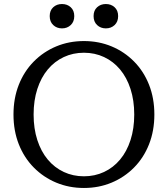

<svg xmlns="http://www.w3.org/2000/svg" viewBox="-20 -924 833 954"><path d="M397 10Q323 10 259.5 -16.5Q196 -43 148 -91.5Q100 -140 73.5 -207Q47 -274 47 -355Q47 -436 73.5 -503Q100 -570 148 -618.5Q196 -667 259.5 -693.5Q323 -720 397 -720Q471 -720 534.5 -693.5Q598 -667 646 -618.5Q694 -570 720.5 -503Q747 -436 747 -355Q747 -274 720.5 -207Q694 -140 646 -91.5Q598 -43 534.5 -16.5Q471 10 397 10ZM397 -48Q451 -48 497 -69.5Q543 -91 576.5 -131Q610 -171 628.5 -228Q647 -285 647 -355Q647 -425 628.5 -482Q610 -539 576.5 -579Q543 -619 497 -640.5Q451 -662 397 -662Q343 -662 297 -640.5Q251 -619 217.5 -579Q184 -539 165.5 -482Q147 -425 147 -355Q147 -285 165.5 -228Q184 -171 217.5 -131Q251 -91 297 -69.5Q343 -48 397 -48ZM349 -844Q349 -816 331.5 -799.5Q314 -783 288 -783Q262 -783 244.5 -799.5Q227 -816 227 -844Q227 -872 244.5 -888Q262 -904 288 -904Q314 -904 331.5 -888Q349 -872 349 -844ZM567 -844Q567 -816 549.5 -799.5Q532 -783 506 -783Q480 -783 462.5 -799.5Q445 -816 445 -844Q445 -872 462.5 -888Q480 -904 506 -904Q532 -904 549.5 -888Q567 -872 567 -844Z"/></svg>

Font: Roboto Serif 28pt
Style: Regular
Weight: 400
Designer: Greg Gazdowicz
Foundry: Commercial Type
Version: Version 1.008